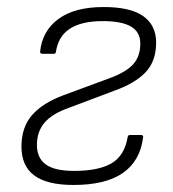

<svg xmlns="http://www.w3.org/2000/svg" viewBox="-20 -514 492 546"><path d="M189 12Q114 12 77.5 -15Q41 -42 41 -97Q41 -152 71 -186.5Q101 -221 160 -243L290 -291Q337 -308 358 -330.5Q379 -353 379 -390Q379 -423 352.5 -438.5Q326 -454 272 -454Q151 -454 139 -366Q138 -361 133 -361H101Q94 -361 94 -367Q100 -426 146 -460Q192 -494 275 -494Q351 -494 387.5 -468Q424 -442 424 -393Q424 -340 394 -308.5Q364 -277 305 -256L175 -207Q129 -191 107 -165.5Q85 -140 85 -102Q85 -65 110 -46.5Q135 -28 191 -28Q260 -28 297 -49.5Q334 -71 343 -124Q344 -130 349 -130H381Q388 -130 387 -124Q379 -57 330 -22.5Q281 12 189 12Z"/></svg>

Font: Sofia Sans ExtraLight
Style: Italic
Weight: 250
Italic angle: -9°
Version: Version 4.100-B